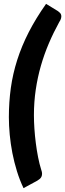

<svg xmlns="http://www.w3.org/2000/svg" viewBox="-20 -811 338 996"><path d="M156 -213.5Q156 -180.5 158.5 -143.2Q161 -106 165.8 -68.8Q170.5 -31.5 177.5 4.2Q184.5 40 194 70Q198.5 82 198.2 90.8Q198 99.5 194.8 106.2Q191.5 113 185.5 117.8Q179.5 122.5 173 126.5L102 165Q82 123 67.8 76.8Q53.5 30.5 44.2 -17Q35 -64.5 30.5 -112Q26 -159.5 26 -203Q26 -281 36.2 -354.8Q46.5 -428.5 69.5 -500.5Q92.5 -572.5 129.2 -644.2Q166 -716 219 -791L281 -753Q286.5 -749 291.2 -744.2Q296 -739.5 297.5 -732.8Q299 -726 297 -717Q295 -708 287 -696Q257.5 -642.5 233.5 -586.2Q209.5 -530 192.2 -470Q175 -410 165.5 -346Q156 -282 156 -213.5Z"/></svg>

Font: Lato ExtraBold
Style: Italic
Weight: 800
Italic angle: -7°
Designer: Lukasz Dziedzic with Adam Twardoch and Botio Nikoltchev
Foundry: tyPoland Lukasz Dziedzic
Version: Version 2.015; 2015-08-06; http://www.latofonts.com/